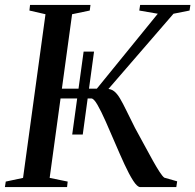

<svg xmlns="http://www.w3.org/2000/svg" viewBox="-28 -763 796 783"><path d="M266.5 -214.5 313 -552.5H355.5L309.5 -214.5ZM544 0Q532 0 515.2 -26Q498.5 -52 479.5 -93.2Q460.5 -134.5 440.8 -180.8Q421 -227 402.8 -268.2Q384.5 -309.5 369.5 -335.5Q354.5 -361.5 344.5 -361.5H196.5L201.5 -401.5H367L615.5 -707L540 -720L543.5 -743H748.5L745 -720L679.5 -707L385.5 -367L408.5 -400.5Q425 -400.5 437.2 -391Q449.5 -381.5 461.2 -361.8Q473 -342 487.5 -312Q502 -282 522.5 -241.5Q544 -202.5 562.5 -168Q581 -133.5 596 -106.8Q611 -80 622.8 -62Q634.5 -44 642 -38.5L694.5 -23.5L691 0ZM-8 0 -4.5 -22.5 66 -37.5 157.5 -705 92 -720 94.5 -743H341L338 -720L266 -705L174.5 -37.5L248 -22.5L245.5 0Z"/></svg>

Font: Merriweather 120pt
Style: Italic
Weight: 400
Italic angle: -7.8°
Version: Version 2.101